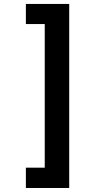

<svg xmlns="http://www.w3.org/2000/svg" viewBox="-20 -811 498 974"><path d="M111.3 142.6V39.6H207V-689H111.3V-791H331.1V142.6Z"/></svg>

Font: Comme
Style: Bold
Weight: 700
Version: Version 1.000;gftools[0.9.27]